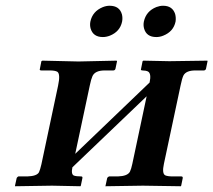

<svg xmlns="http://www.w3.org/2000/svg" viewBox="-20 -647 742 668"><path d="M480.5 -571.8Q488.3 -608.4 524.4 -622.6Q536.1 -627 547.4 -627Q580.1 -627 589.4 -598.1Q592.8 -585.4 590.8 -571.8Q583.5 -537.1 547.9 -522.9Q536.1 -518.1 523.9 -518.1Q489.7 -518.1 481.4 -547.4Q478 -559.1 480.5 -571.8ZM294.4 -571.8Q301.8 -607.4 337.4 -622.1Q349.6 -627 361.3 -627Q396 -627 404.3 -596.7Q407.2 -584.5 404.8 -571.8Q397.5 -537.1 362.3 -522.9Q349.6 -518.1 337.9 -518.1Q304.2 -518.1 295.4 -547.4Q292 -559.1 294.4 -571.8ZM252.9 -433.1 385.7 -436 387.2 -434.1 381.8 -408.2Q380.4 -402.3 374.5 -401.9H344.2Q311 -401.9 301.8 -382.3Q296.9 -371.6 292.5 -350.1L241.7 -111.8L500.5 -359.9Q507.3 -391.6 494.6 -398.4Q486.8 -401.9 475.6 -401.9Q470.7 -401.9 470.2 -404.8Q470.2 -406.2 470.7 -407.2L476.1 -434.1L478.5 -436Q479.5 -436 569.3 -434.1L701.7 -436L702.1 -434.1L696.8 -408.2Q695.3 -402.3 689.5 -401.9H659.7Q627.4 -401.9 618.2 -384.3Q613.3 -374 608.4 -350.1L550.3 -77.1Q543 -43.5 554.7 -37.1Q563 -33.2 581.1 -33.2H610.8Q616.7 -33.2 615.7 -26.9L610.4 -1L608.9 1Q607.9 1 477.1 -1L346.7 1L347.2 -1L353 -27.8Q355.5 -32.2 359.9 -33.2H390.1Q423.8 -34.2 432.1 -49.8Q436.5 -58.6 440.4 -77.1L490.2 -312L231.9 -64.9Q226.6 -40.5 237.3 -36.1Q245.6 -33.2 262.2 -33.2Q268.1 -33.2 266.6 -26.9L261.2 -1L259.8 1Q258.8 1 161.1 -1L32.7 1L32.2 -1L38.1 -27.8Q40.5 -31.7 43.9 -33.2H75.2Q108.4 -34.2 115.7 -47.9Q119.6 -56.2 124 -75.2L182.1 -349.1Q190.9 -390.1 179.2 -397.5Q170.9 -401.9 153.3 -401.9H123.5Q118.7 -401.9 118.2 -404.8Q118.2 -406.2 118.7 -407.2L124 -434.1L127.4 -436Z"/></svg>

Font: Linux Libertine Slanted O
Style: Bold Slanted
Weight: 700
Designer: Philipp H. Poll
Foundry: Philipp H. Poll
Version: Version 5.0.0